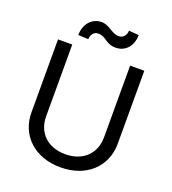

<svg xmlns="http://www.w3.org/2000/svg" viewBox="-164 -1052 1068 1189"><g transform="rotate(20 370.0 -457.5)"><path d="M561.1 -727.3V-254.3C561.1 -149.5 489 -74.2 370.4 -74.2C251.4 -74.2 179.7 -149.5 179.7 -254.3V-727.3H85.9V-246.4C85.9 -96.6 198.2 12.4 370.4 12.4C542.3 12.4 654.5 -96.6 654.5 -246.4V-727.3ZM194.6 -795.5 261.7 -792.6C261.7 -822.8 281.2 -846.6 307.9 -846.6C361.2 -846.6 371.8 -800.8 437.5 -800.8C498.9 -800.8 545.8 -847.7 546.2 -922.9L480.5 -928.3C480.5 -898.4 459.9 -874.3 432.9 -874.3C382.5 -874.3 358.3 -920.5 303.3 -920.5C241.8 -920.5 194.6 -869.3 194.6 -795.5Z"/></g></svg>

Font: GiG Sans Text
Style: Regular
Weight: 400
Designer: Andreas Faust
Version: Version 1.100;FEAKit 1.0